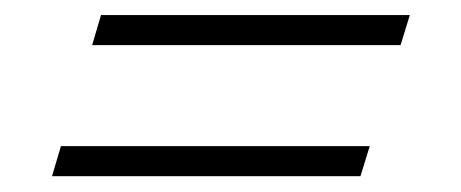

<svg xmlns="http://www.w3.org/2000/svg" viewBox="-20 -372 598 249"><path d="M111 -352.5H511.5L499.5 -313.5H99.5ZM59 -182.5H459.5L447.5 -143.5H47.5Z"/></svg>

Font: Newsreader 60pt Medium
Style: Italic
Weight: 500
Italic angle: -17°
Designer: Hugues Gentile
Foundry: Production Type
Version: Version 1.003